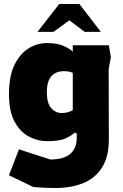

<svg xmlns="http://www.w3.org/2000/svg" viewBox="-20 -700 616 963"><path d="M256 243Q231 243 199 241.5Q167 240 147 238L25 179L75 49L232 100Q365 100 365 -11V-30L355 -35Q341 -21 310.5 -6.5Q280 8 215 8Q168 8 124 -15.5Q80 -39 52.5 -91Q25 -143 25 -226Q25 -319 53 -375.5Q81 -432 124.5 -458Q168 -484 215 -484Q267 -484 300.5 -469Q334 -454 345 -440V-473H526L536 -413L525 -353L526 -1Q526 85 492.5 139Q459 193 398.5 218Q338 243 256 243ZM290 -133Q308 -133 323 -138Q338 -143 345 -147V-334Q341 -337 330 -340Q319 -343 300 -343Q261 -343 238 -318Q215 -293 215 -237Q215 -182 237 -157.5Q259 -133 290 -133ZM168 -540 277 -680H378L486 -540H405L328 -598L248 -540Z"/></svg>

Font: Rowdies
Style: Regular
Weight: 400
Designer: Jaikishan Patel
Version: Version 1.000; ttfautohint (v1.8.3)